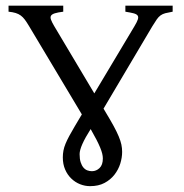

<svg xmlns="http://www.w3.org/2000/svg" viewBox="-20 -635 641 670"><path d="M338.9 -82Q338.9 -89.8 336.7 -98.9Q334.5 -107.9 329.6 -119.9Q324.7 -131.8 316.7 -147.5Q308.6 -163.1 296.4 -184.6Q257.8 -124 257.8 -97.2Q257.8 -80.1 261.5 -68.8Q265.1 -57.6 271 -50.5Q276.9 -43.5 284.7 -40.5Q292.5 -37.6 300.8 -37.6Q315.9 -37.6 327.4 -48.6Q338.9 -59.6 338.9 -82ZM582.5 -594.2Q566.4 -591.3 556.9 -588.9Q547.4 -586.4 540.3 -581.3Q533.2 -576.2 527.1 -567.4Q521 -558.6 511.7 -543.5L341.3 -255.9L349.1 -242.7Q365.7 -215.3 376.7 -195.1Q387.7 -174.8 394.3 -158.9Q400.9 -143.1 403.6 -130.4Q406.2 -117.7 406.2 -105Q406.2 -85 399.7 -64Q393.1 -43 379.4 -25.4Q365.7 -7.8 344.7 3.4Q323.7 14.6 294.4 14.6Q276.4 14.6 259.3 7.8Q242.2 1 228.8 -12Q215.3 -24.9 207.3 -43.5Q199.2 -62 199.2 -85.9Q199.2 -98.1 201.4 -109.6Q203.6 -121.1 208.7 -133.5Q213.9 -146 221.9 -160.9Q230 -175.8 241.2 -194.8L265.6 -235.8L81.1 -544.4Q73.2 -557.6 66.7 -566.4Q60.1 -575.2 52.5 -580.8Q44.9 -586.4 34.7 -589.6Q24.4 -592.8 9.8 -594.2V-615.2H200.7V-594.2Q181.6 -591.8 171.4 -588.6Q161.1 -585.4 158 -580.1Q154.8 -574.7 158 -566.2Q161.1 -557.6 168.9 -544.4L309.1 -309.1L449.2 -543.5Q458 -558.1 460.9 -566.9Q463.9 -575.7 460.2 -580.8Q456.5 -585.9 446 -588.6Q435.5 -591.3 417.5 -594.2V-615.2H582.5Z"/></svg>

Font: Akkhara
Style: Regular
Weight: 400
Designer: J. Victor Gaultney
Version: Version 1.00 June 13, 2006, initial release